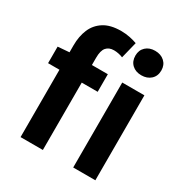

<svg xmlns="http://www.w3.org/2000/svg" viewBox="-185 -954 1046 1096"><g transform="rotate(30 338.0 -406.0)"><path d="M104 0V-444H29V-553L104 -559V-605Q104 -664 123.5 -710.5Q143 -757 186 -784.5Q229 -812 299 -812Q331 -812 358.5 -806Q386 -800 405 -793L378 -684Q364 -690 348.5 -693Q333 -696 319 -696Q286 -696 268.5 -675.5Q251 -655 251 -608V-560H356V-444H251V0ZM451 0V-560H597V0ZM524 -650Q486 -650 462.5 -672Q439 -694 439 -731Q439 -767 462.5 -789Q486 -811 524 -811Q562 -811 586 -789Q610 -767 610 -731Q610 -694 586 -672Q562 -650 524 -650Z"/></g></svg>

Font: Chiron Sans HK TT
Style: Bold
Weight: 700
Designer: Ryoko NISHIZUKA 西塚涼子 (kana, bopomofo & ideographs); Paul D. Hunt (Latin, Greek & Cyrillic); Sandoll Communications 산돌커뮤니
Foundry: Adobe
Version: Version 2.022;hotconv 1.0.109;makeotfexe 2.5.65596